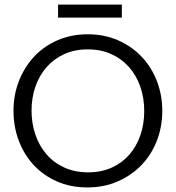

<svg xmlns="http://www.w3.org/2000/svg" viewBox="-20 -810 768 840"><path d="M234 -733V-790H513V-733ZM690 -325Q690 -256 666.5 -195Q643 -134 599.5 -88.5Q556 -43 495.5 -16.5Q435 10 362 10Q288 10 228.5 -16.5Q169 -43 127 -88.5Q85 -134 62 -195Q39 -256 39 -325Q39 -395 63 -456Q87 -517 129.5 -562.5Q172 -608 232 -634Q292 -660 364 -660Q437 -660 497 -633.5Q557 -607 600 -561.5Q643 -516 666.5 -455Q690 -394 690 -325ZM611 -324Q611 -382 593.5 -431.5Q576 -481 544 -517Q512 -553 466.5 -573.5Q421 -594 364 -594Q306 -594 260.5 -573Q215 -552 183.5 -516Q152 -480 135 -431Q118 -382 118 -326Q118 -271 134.5 -222Q151 -173 182.5 -136Q214 -99 260.5 -77.5Q307 -56 366 -56Q423 -56 468.5 -76.5Q514 -97 545.5 -133Q577 -169 594 -218Q611 -267 611 -324Z"/></svg>

Font: Zilla Slab Regular
Style: Regular
Weight: 400
Designer: Typotheque.com
Foundry: Typotheque type foundry
Version: Version 1.0; 2017